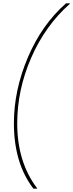

<svg xmlns="http://www.w3.org/2000/svg" viewBox="-20 -954 442 1160"><path d="M204 186H182Q64 32 64 -209Q64 -409 148.5 -607.5Q233 -806 379 -934H402V-931Q253 -799 168.5 -605Q84 -411 84 -209Q84 25 204 183Z"/></svg>

Font: Poppins Thin
Style: Italic
Weight: 250
Italic angle: -10°
Designer: Ninad Kale (Devanagari), Jonny Pinhorn (Latin)
Foundry: Indian Type Foundry
Version: Version 3.200;PS 1.000;hotconv 16.6.54;makeotf.lib2.5.65590